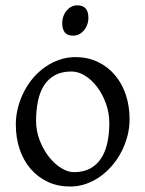

<svg xmlns="http://www.w3.org/2000/svg" viewBox="-20 -682 543 717"><path d="M388.2 -222.2Q388.2 -260.7 375.5 -295.7Q362.8 -330.6 342.8 -357.2Q322.8 -383.8 297.4 -399.4Q272 -415 247.1 -415Q210 -415 184.6 -400.9Q159.2 -386.7 143.8 -362.1Q128.4 -337.4 121.6 -303.7Q114.7 -270 114.7 -231Q114.7 -192.4 128.4 -157.5Q142.1 -122.6 162.8 -96.2Q183.6 -69.8 208.5 -54.4Q233.4 -39.1 255.9 -39.1Q290.5 -39.1 315.4 -52Q340.3 -64.9 356.4 -88.9Q372.6 -112.8 380.4 -146.5Q388.2 -180.2 388.2 -222.2ZM463.9 -236.8Q463.9 -204.1 455.6 -172.9Q447.3 -141.6 432.6 -113.8Q418 -85.9 397.5 -62.3Q377 -38.6 352.3 -21.5Q327.6 -4.4 299.8 5.1Q272 14.6 242.2 14.6Q195.8 14.6 158.4 -2.9Q121.1 -20.5 94.5 -51.3Q67.9 -82 53.5 -124.5Q39.1 -167 39.1 -216.8Q39.1 -249 47.1 -280.3Q55.2 -311.5 69.6 -339.6Q84 -367.7 104.2 -391.4Q124.5 -415 149.2 -432.1Q173.8 -449.2 202.4 -459Q231 -468.8 261.2 -468.8Q307.1 -468.8 344.5 -451.2Q381.8 -433.6 408.4 -402.6Q435.1 -371.6 449.5 -329.1Q463.9 -286.6 463.9 -236.8ZM310.1 -615.7Q310.1 -602.1 305.7 -589.8Q301.3 -577.6 293.7 -568.6Q286.1 -559.6 275.9 -554.2Q265.6 -548.8 253.4 -548.8Q231.4 -548.8 221.9 -561Q212.4 -573.2 212.4 -595.7Q212.4 -609.4 216.8 -621.6Q221.2 -633.8 229 -642.8Q236.8 -651.9 246.8 -657Q256.8 -662.1 268.6 -662.1Q310.1 -662.1 310.1 -615.7Z"/></svg>

Font: Gentium Plus APac
Style: Regular
Weight: 400
Designer: J. Victor Gaultney, Annie Olsen, Iska Routamaa, Becca Hirsbrunner
Foundry: SIL International
Version: Version 5.000